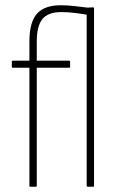

<svg xmlns="http://www.w3.org/2000/svg" viewBox="-20 -711 448 731"><path d="M96 0Q92 0 92 -4V-453H29Q25 -453 25 -457V-476Q25 -480 29 -480H92V-554Q92 -626 120.5 -658.5Q149 -691 211 -691Q237 -691 262.5 -688Q288 -685 313 -682L334 -683Q338 -683 338 -679V-4Q338 0 334 0H314Q310 0 310 -4V-655Q288 -659 263 -662Q238 -665 213 -665Q163 -665 141.5 -638.5Q120 -612 120 -554V-480H243Q247 -480 247 -476V-457Q247 -453 243 -453H120V-4Q120 0 116 0Z"/></svg>

Font: Sofia Sans Cond ExtraLight
Style: Regular
Weight: 200
Width: 3
Designer: Botio Nikoltchev, Ani Petrova
Foundry: lettersoup
Version: Version 4.100; ttfautohint (v1.8.3)